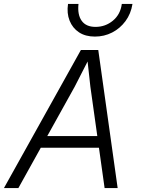

<svg xmlns="http://www.w3.org/2000/svg" viewBox="-41 -951 711 971"><path d="M121 -204 133 -263H510L498 -204ZM368 -698H456L554 0H488L416 -513L402 -640L337 -513L52 0H-21ZM439 -766Q391 -766 358.5 -787.5Q326 -809 311 -846.5Q296 -884 303 -931H356Q350 -877 372 -846Q394 -815 442 -815Q492 -815 530 -846.5Q568 -878 575 -931H629Q621 -881 593.5 -844Q566 -807 526 -786.5Q486 -766 439 -766Z"/></svg>

Font: Azeret Mono ExtraLight
Style: Italic
Weight: 250
Italic angle: -12°
Designer: Martin Vácha
Foundry: Displaay
Version: Version 1.002